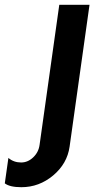

<svg xmlns="http://www.w3.org/2000/svg" viewBox="-140 -520 456 800"><path d="M-51 260Q-99 260 -120 244L-105 138Q-83 157 -52 157Q-24 157 -1.5 135.5Q21 114 25 83L107 -500H233L150 91Q140 162 81.5 211Q23 260 -51 260Z"/></svg>

Font: Oakes Grotesk
Style: Bold Italic
Weight: 600
Italic angle: -8°
Designer: Samuel Oakes
Foundry: Samuel Oakes
Version: Version 1.000;PS 001.000;hotconv 1.0.88;makeotf.lib2.5.64775